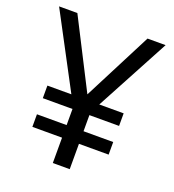

<svg xmlns="http://www.w3.org/2000/svg" viewBox="-130 -816 833 918"><g transform="rotate(20 286.0 -357.0)"><path d="M285 -365 464 -714H556L355 -339H479V-275H328V-193H479V-129H328V0H242V-129H91V-193H242V-275H91V-339H213L14 -714H107Z"/></g></svg>

Font: Noto Sans Old Hungarian
Style: Regular
Weight: 400
Designer: Monotype Design Team
Foundry: Monotype Imaging Inc.
Version: Version 2.005; ttfautohint (v1.8.4.7-5d5b)